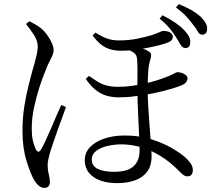

<svg xmlns="http://www.w3.org/2000/svg" viewBox="-20 -852 1040 931"><path d="M547 36Q502 36 467 23.5Q432 11 411.5 -14Q391 -39 391 -75Q391 -112 417 -139Q443 -166 487 -180.5Q531 -195 585 -195Q657 -195 714.5 -176.5Q772 -158 814 -133.5Q856 -109 878 -89Q895 -74 905 -59Q915 -44 915 -26Q915 -14 909 -5.5Q903 3 890 3Q878 3 868.5 -4Q859 -11 849 -22Q804 -68 757 -96.5Q710 -125 662.5 -138.5Q615 -152 568 -152Q537 -152 504 -145Q471 -138 448 -121.5Q425 -105 425 -78Q425 -48 453 -33.5Q481 -19 534 -19Q599 -19 628 -46Q657 -73 657 -124Q657 -148 655 -186.5Q653 -225 651 -268.5Q649 -312 647.5 -353Q646 -394 646 -424Q646 -449 646.5 -476Q647 -503 646.5 -526Q646 -549 645 -563Q644 -588 625.5 -599Q607 -610 592 -614L624 -628Q640 -625 654 -621.5Q668 -618 680 -613.5Q692 -609 702 -602Q711 -597 712.5 -589Q714 -581 710 -567Q701 -541 698.5 -502.5Q696 -464 696 -419Q696 -381 699 -333.5Q702 -286 705.5 -239Q709 -192 712 -153Q715 -114 715 -92Q715 -50 694.5 -21Q674 8 636 22Q598 36 547 36ZM196 59Q182 59 170 50Q158 41 146 22Q128 -9 108.5 -72Q89 -135 89 -218Q89 -280 98 -336.5Q107 -393 118.5 -438Q130 -483 137 -509Q142 -526 148 -547Q154 -568 158.5 -589Q163 -610 163 -626Q163 -655 144 -683.5Q125 -712 106 -736L123 -749Q136 -742 149.5 -734.5Q163 -727 176 -717Q192 -705 206.5 -685.5Q221 -666 230.5 -645.5Q240 -625 240 -609Q240 -597 234.5 -584Q229 -571 219 -552Q209 -533 197 -500Q186 -475 171.5 -430Q157 -385 145.5 -332.5Q134 -280 134 -231Q134 -191 140 -167.5Q146 -144 154 -127Q160 -117 166 -116.5Q172 -116 178 -126Q186 -138 199 -165.5Q212 -193 226.5 -227Q241 -261 254.5 -292.5Q268 -324 277 -343L300 -333Q293 -312 282 -283Q271 -254 260 -223Q249 -192 240 -165.5Q231 -139 226 -123Q219 -100 215 -82.5Q211 -65 211 -52Q211 -28 216.5 -7Q222 14 222 31Q222 44 215 51.5Q208 59 196 59ZM556 -380Q523 -380 495 -388.5Q467 -397 443 -416.5Q419 -436 396 -469L411 -484Q432 -470 451 -457.5Q470 -445 494.5 -438Q519 -431 553 -431Q591 -431 622.5 -436Q654 -441 674 -445Q712 -453 744 -463.5Q776 -474 798 -483Q819 -492 827.5 -497Q836 -502 840 -502Q845 -502 853.5 -500.5Q862 -499 870 -495Q878 -491 883.5 -485.5Q889 -480 889 -471Q889 -462 882 -453Q875 -444 857 -437Q821 -423 771 -410.5Q721 -398 676 -391Q644 -386 616 -383Q588 -380 556 -380ZM570 -606Q539 -606 514.5 -613Q490 -620 469.5 -636.5Q449 -653 429 -680L443 -694Q474 -674 499.5 -665Q525 -656 557 -656Q607 -656 651 -665.5Q695 -675 717 -682Q743 -691 754.5 -696.5Q766 -702 773 -702Q792 -702 805 -694.5Q818 -687 818 -673Q818 -665 813 -658.5Q808 -652 799 -648Q784 -641 757 -634Q730 -627 697 -620.5Q664 -614 630.5 -610Q597 -606 570 -606ZM877 -619Q865 -620 855.5 -635Q846 -650 834 -671Q821 -692 803 -714Q785 -736 754 -762L768 -778Q805 -759 830.5 -741.5Q856 -724 873 -706Q890 -688 897 -673.5Q904 -659 902 -643Q902 -630 894.5 -624Q887 -618 877 -619ZM959 -684Q946 -685 938 -700.5Q930 -716 915 -734Q900 -754 882.5 -773Q865 -792 833 -816L847 -832Q884 -817 909 -802.5Q934 -788 952 -772Q970 -754 978 -738.5Q986 -723 984 -709Q984 -697 977 -690Q970 -683 959 -684Z"/></svg>

Font: Noto Serif SC
Style: Regular
Weight: 400
Designer: Ryoko NISHIZUKA 西塚涼子 (kana & ideographs); Frank Grießhammer (Latin, Greek & Cyrillic); Wenlong ZHANG 张文龙 (bopomofo); San
Foundry: Adobe
Version: Version 2.002-H1;hotconv 1.1.0;makeotfexe 2.6.0